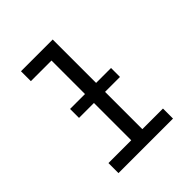

<svg xmlns="http://www.w3.org/2000/svg" viewBox="-200 -868 1001 1001"><g transform="rotate(-45 300.0 -367.5)"><path d="M99 0V-74H267V-662H115V-735H349V-74H501V0ZM459 -349H157V-415H459Z"/></g></svg>

Font: Iosevka Extended
Style: Regular
Weight: 400
Width: 7
Monospace: yes
Designer: Belleve Invis
Foundry: Belleve Invis
Version: Version 32.5.0; ttfautohint (v1.8.4)